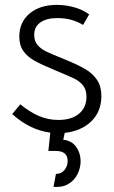

<svg xmlns="http://www.w3.org/2000/svg" viewBox="-20 -533 465 786"><path d="M245 11 239 39Q274 43 292 68.5Q310 94 310 127Q310 154 297.5 179.5Q285 205 260 220Q235 235 199 232L209 179Q231 179 244 163Q257 147 257 126Q257 106 245 95.5Q233 85 209 85H178L186 10Q102 -1 30 -66L63 -106Q101 -75 138.5 -58.5Q176 -42 219 -42Q273 -42 303.5 -67.5Q334 -93 334 -137Q334 -165 320.5 -182.5Q307 -200 284.5 -211Q262 -222 204 -246Q151 -268 122 -284Q93 -300 76 -323.5Q59 -347 59 -383Q59 -442 101 -477.5Q143 -513 213 -513Q249 -513 284.5 -503Q320 -493 345 -474L320 -431Q274 -459 216 -459Q170 -459 145 -441Q120 -423 120 -390Q120 -365 133.5 -349Q147 -333 168.5 -322.5Q190 -312 240 -292Q297 -269 328.5 -250.5Q360 -232 377.5 -205.5Q395 -179 395 -140Q395 -77 354.5 -37Q314 3 245 11Z"/></svg>

Font: Bellota Text
Style: Regular
Weight: 400
Designer: Kemie Guaida
Foundry: Kemie Guaida
Version: Version 4.001